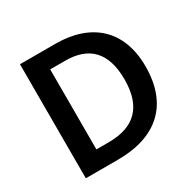

<svg xmlns="http://www.w3.org/2000/svg" viewBox="-157 -970 1049 1041"><g transform="rotate(-30 368.0 -450.0)"><path d="M677 -457C677 -686 536 -807 315 -807H93V-93H294C535 -93 677 -216 677 -457ZM543 -453C543 -285 463 -200 298 -200H221V-701H315C462 -701 543 -623 543 -453Z"/></g></svg>

Font: Noto Sans Kannada UI SemiBold
Style: Regular
Weight: 600
Designer: Jelle Bosma - Monotype Design Team
Foundry: Monotype Imaging Inc.
Version: Version 2.005